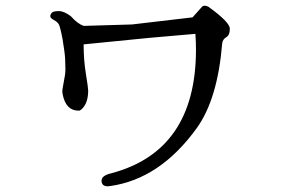

<svg xmlns="http://www.w3.org/2000/svg" viewBox="-20 -641 1040 675"><path d="M761 -487Q762 -502 775 -510Q788 -517 788 -540Q788 -563 713 -617Q708 -620 701 -621Q693 -621 690 -617L657 -580L444 -555Q359 -552 275 -550Q254 -556 229 -584Q205 -602 187 -602Q169 -602 163 -597Q157 -591 157 -585Q156 -579 164 -574L177 -566Q181 -563 186 -557Q191 -550 200 -503Q208 -455 209 -434Q210 -414 210 -397Q210 -380 204 -352Q199 -325 199 -321Q199 -316 200 -311Q211 -252 256 -252Q261 -251 269 -259Q290 -280 290 -323Q290 -332 282 -381Q274 -430 274 -485L506 -508Q587 -515 667 -522Q669 -492 669 -465Q668 -111 372 -32Q337 -24 337 -6Q337 14 359 14Q363 14 368 13Q543 -12 672 -191Q745 -293 761 -487Z"/></svg>

Font: Sawarabi Mincho
Style: Regular
Weight: 400
Version: Version 1.082; ttfautohint (v1.8.4.7-5d5b)